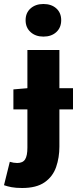

<svg xmlns="http://www.w3.org/2000/svg" viewBox="-45 -748 407 960"><path d="M22 -201V-301L92 -307H320V-201ZM66 192Q34 192 13 188Q-8 184 -25 178L4 61Q14 64 23 65.5Q32 67 41 67Q69 67 80.5 49Q92 31 92 -10V-498H252V-15Q252 40 235.5 87.5Q219 135 178 163.5Q137 192 66 192ZM172 -565Q133 -565 108 -587.5Q83 -610 83 -647Q83 -684 108 -706Q133 -728 172 -728Q212 -728 236.5 -706Q261 -684 261 -647Q261 -610 236.5 -587.5Q212 -565 172 -565Z"/></svg>

Font: Source Sans 3 ExtraBold
Style: Regular
Weight: 800
Designer: Paul D. Hunt
Foundry: Adobe
Version: Version 3.052;hotconv 1.1.0;makeotfexe 2.6.0